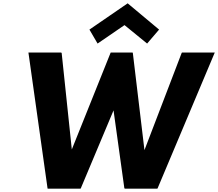

<svg xmlns="http://www.w3.org/2000/svg" viewBox="-20 -1128 1312 1155"><path d="M926 7 928 5 1272 -812H1075L1073 -810L849 -225L779 -810L777 -812H646L645 -810L412 -229L351 -809L348 -812H151L266 5L267 7H464L466 5L663 -464L728 4L731 7ZM567 -866 729 -977 865 -866 937 -950 748 -1108 518 -950ZM518 -950C516 -944 518 -946 518 -950Z"/></svg>

Font: Hussar Woodtype
Style: SeBdObl
Weight: 900
Foundry: Cannot Into Space Fonts
Version: Version 1.07